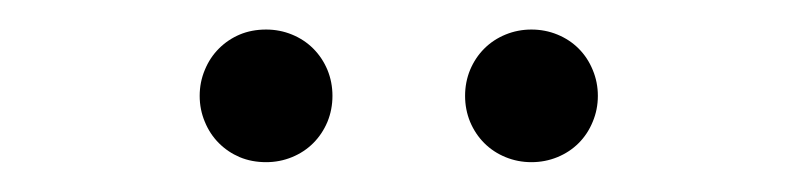

<svg xmlns="http://www.w3.org/2000/svg" viewBox="-20 -706 540 130"><path d="M115.2 -641.1Q115.2 -650.4 118.7 -658.7Q122.1 -667 128.2 -673.1Q134.3 -679.2 142.3 -682.6Q150.4 -686 160.2 -686Q169.4 -686 177.7 -682.6Q186 -679.2 192.1 -673.1Q198.2 -667 201.7 -658.7Q205.1 -650.4 205.1 -641.1Q205.1 -631.8 201.7 -623.5Q198.2 -615.2 192.1 -609.1Q186 -603 177.7 -599.6Q169.4 -596.2 160.2 -596.2Q150.4 -596.2 142.3 -599.6Q134.3 -603 128.2 -609.1Q122.1 -615.2 118.7 -623.5Q115.2 -631.8 115.2 -641.1ZM294.9 -641.1Q294.9 -650.4 298.3 -658.7Q301.8 -667 307.9 -673.1Q314 -679.2 322.3 -682.6Q330.6 -686 339.8 -686Q349.1 -686 357.4 -682.6Q365.7 -679.2 371.8 -673.1Q377.9 -667 381.3 -658.7Q384.8 -650.4 384.8 -641.1Q384.8 -631.8 381.3 -623.5Q377.9 -615.2 371.8 -609.1Q365.7 -603 357.4 -599.6Q349.1 -596.2 339.8 -596.2Q330.6 -596.2 322.3 -599.6Q314 -603 307.9 -609.1Q301.8 -615.2 298.3 -623.5Q294.9 -631.8 294.9 -641.1Z"/></svg>

Font: Marcellus SC
Style: Regular
Weight: 400
Designer: Astigmatic (AOETI)
Foundry: Astigmatic (AOETI)
Version: Version 1.001